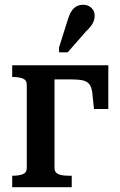

<svg xmlns="http://www.w3.org/2000/svg" viewBox="-20 -783 502 803"><path d="M92 -81V-428Q92 -448 75.5 -454.5Q59 -461 33 -461H31V-510H208V-80Q208 -67 216 -60Q224 -53 237.5 -50.5Q251 -48 269 -48H280V0H31V-48H32Q59 -48 75.5 -54.5Q92 -61 92 -81ZM153 -451V-510H433V-327H373L366 -395Q363 -419 353.5 -431Q344 -443 325.5 -447Q307 -451 275 -451ZM264 -702Q270 -722 278.5 -735.5Q287 -749 299.5 -756Q312 -763 327 -763Q349 -763 362.5 -750Q376 -737 376 -717Q376 -706 372 -695Q368 -684 360 -673.5Q352 -663 340 -652L263 -564H227V-585Z"/></svg>

Font: Roboto Serif 28pt Condensed Medium
Style: Regular
Weight: 500
Width: 3
Designer: Greg Gazdowicz
Foundry: Commercial Type
Version: Version 1.008